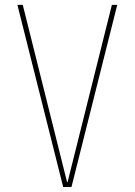

<svg xmlns="http://www.w3.org/2000/svg" viewBox="-20 -750 540 770"><path d="M251 -19.5 428.7 -730.5H450.2L266.6 0H233.4L49.8 -730.5H71.3L249 -19.5Z"/></svg>

Font: Mgen+ 1m thin
Style: Regular
Weight: 100
Designer: [Source Han Sans]
Ryoko NISHIZUKA  (kana & ideographs); Paul D. Hunt (Latin, Greek & Cyrillic); Wenlong ZHANG  (bopomofo
Version: Version 1.059.20150602